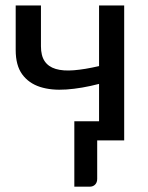

<svg xmlns="http://www.w3.org/2000/svg" viewBox="-20 -528 556 722"><path d="M352.5 -72V-212.5Q287 -195.5 230 -191.5Q173 -187.5 130.5 -201.2Q88 -215 63.5 -248.5Q39 -282 39 -340V-507.5H134V-354Q134 -318.5 148 -297.8Q162 -277 189.5 -268.8Q217 -260.5 257.8 -263.8Q298.5 -267 352.5 -279.5V-507.5H447V0H345.5V144.5Q345.5 158 337.8 166Q330 174 317.5 174H259.5V-72Z"/></svg>

Font: Lato Medium
Style: Regular
Weight: 500
Designer: Lukasz Dziedzic
Foundry: tyPoland Lukasz Dziedzic
Version: Version 2.006; 2014-01-15